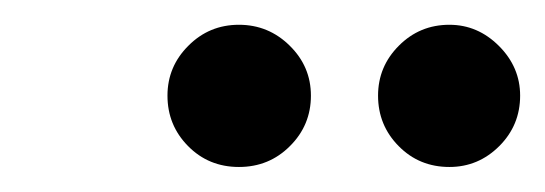

<svg xmlns="http://www.w3.org/2000/svg" viewBox="-20 -647 440 155"><path d="M115.2 -569.8Q115.2 -593.3 132.1 -610.1Q148.9 -627 172.9 -627Q196.8 -627 213.9 -610.1Q231 -593.3 231 -569.8Q231 -545.9 214.1 -529.1Q197.3 -512.2 172.9 -512.2Q148.4 -512.2 131.8 -529.1Q115.2 -545.9 115.2 -569.8ZM342.8 -512.2Q318.4 -512.2 301.8 -529.1Q285.2 -545.9 285.2 -569.8Q285.2 -593.3 302 -610.1Q318.8 -627 342.8 -627Q365.7 -627 382.8 -609.9Q399.9 -592.8 399.9 -569.8Q399.9 -545.9 383.1 -529.1Q366.2 -512.2 342.8 -512.2Z"/></svg>

Font: Junicode SmCond Medium
Style: Italic
Weight: 500
Width: 4
Italic angle: -11°
Designer: Peter S. Baker
Version: Version 2.206